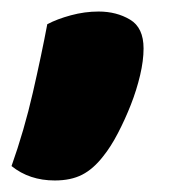

<svg xmlns="http://www.w3.org/2000/svg" viewBox="-30 -198 293 333"><path d="M149 73Q132 95 112.5 105Q93 115 65 115Q21 115 -10 90Q12 28 27 -37.5Q42 -103 52 -156Q69 -165 93 -171.5Q117 -178 141 -178Q172 -178 195.5 -164Q219 -150 219 -114Q219 -93 213 -67.5Q207 -42 197 -16.5Q187 9 174.5 33Q162 57 149 73Z"/></svg>

Font: Baloo Tammudu
Style: Regular
Weight: 400
Designer: Omkar Shende and Ek Type
Foundry: Ek Type
Version: Version 1.443;PS 1.000;hotconv 16.6.51;makeotf.lib2.5.65220;